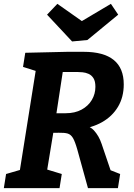

<svg xmlns="http://www.w3.org/2000/svg" viewBox="-21 -972 690 992"><path d="M-1.2 0 10.4 -73 98.3 -98.6 79.4 -78.3 166 -622.6 180.6 -600.2 98 -626.3 109.5 -699.3 326.4 -704.3H410.9Q618.4 -704.3 618.4 -536Q618.4 -470.2 588.8 -420.5Q559.1 -370.8 506.4 -340.9Q453.7 -311.1 383.9 -303.7L383.4 -327.1Q437.5 -327.2 463.7 -298.9Q490 -270.5 503.8 -229.3L555.2 -77.9L521 -104L599.8 -73L588.2 0H433.5L378.4 -199.4Q366.6 -240.9 355.8 -259.1Q345 -277.2 328.6 -282Q312.2 -286.8 282.9 -286.1L231.4 -285.4L257.8 -307.4L220.1 -78.3L211.7 -99.3L298.2 -73L286.6 0ZM265.7 -354.7 249.1 -386.9H317.5Q366.5 -386.9 400.8 -405.8Q435.2 -424.6 453.6 -455.8Q471.9 -487 471.9 -523.5Q471.9 -552.4 461.8 -568.2Q451.7 -583.9 436.4 -590.5Q421.2 -597.1 406 -598.5Q390.8 -600 379.6 -600H286.8L307.1 -625.4ZM552 -952.2 589.7 -896.2 430.6 -765.3 351.5 -757.8 222.1 -896.2 275.4 -952.2 446.3 -831.9 351.7 -833.3Z"/></svg>

Font: Bitter Thin
Style: Italic
Weight: 100
Italic angle: -9°
Designer: Sol Matas, and Bitter project Authors
Foundry: Sol Matas
Version: Version 2.002